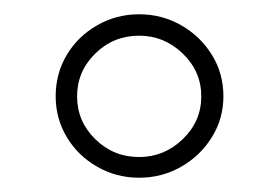

<svg xmlns="http://www.w3.org/2000/svg" viewBox="-20 -827 390 269"><path d="M262 -692Q262 -727 236 -752Q210 -777 175 -777Q139 -777 113.5 -752Q88 -727 88 -692Q88 -657 113.5 -632Q139 -607 175 -607Q210 -607 236 -632Q262 -657 262 -692ZM293 -692Q293 -661 277 -635Q261 -609 234 -593.5Q207 -578 175 -578Q143 -578 116 -593.5Q89 -609 73.5 -635Q58 -661 58 -692Q58 -724 73.5 -750Q89 -776 116 -791.5Q143 -807 175 -807Q207 -807 234 -791.5Q261 -776 277 -750Q293 -724 293 -692Z"/></svg>

Font: Kaisei Tokumin ExtraBold
Style: Regular
Weight: 800
Designer: Font-Kai, 金井和夫
Foundry: KAZUO KANAI
Version: Version 5.003